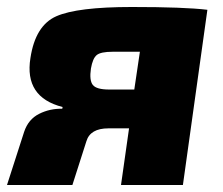

<svg xmlns="http://www.w3.org/2000/svg" viewBox="-38 -529 637 549"><path d="M140 -218 141 -223Q31 -251 49 -363Q63 -456 123 -482.5Q183 -509 339 -509Q489 -509 555 -501L485 0H308L331 -162H272Q220 -162 209 -125L169 0H-18L31 -152Q43 -188 74 -203.5Q105 -219 140 -218ZM346 -273 362 -381H284Q250 -381 238.5 -371.5Q227 -362 222 -333Q217 -299 227.5 -286Q238 -273 274 -273Z"/></svg>

Font: Exo 2.0 Extra Bold
Style: Italic
Weight: 800
Italic angle: -8°
Designer: Natanael Gama
Version: Version 1.001;PS 001.001;hotconv 1.0.70;makeotf.lib2.5.58329